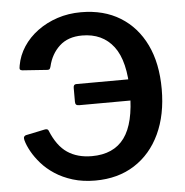

<svg xmlns="http://www.w3.org/2000/svg" viewBox="-53 -804 836 866"><g transform="rotate(-5 364.5 -371.0)"><path d="M345 -752Q448 -752 522.5 -706Q597 -660 637.5 -576Q678 -492 678 -375Q678 -259 637.5 -172.5Q597 -86 522 -38Q447 10 344 10Q288 10 242.5 -4Q197 -18 162 -41Q127 -64 102.5 -92Q78 -120 62.5 -148Q47 -176 41 -199Q38 -212 42 -216Q46 -220 49 -221L135 -239Q149 -242 153 -234Q182 -162 227.5 -131.5Q273 -101 338 -101Q437 -101 485.5 -167Q534 -233 534 -373Q534 -515 483.5 -581Q433 -647 341 -647Q277 -647 238.5 -611.5Q200 -576 187 -520Q185 -513 182.5 -509.5Q180 -506 173 -506L59 -514Q51 -515 48.5 -519Q46 -523 49 -537Q57 -582 82.5 -621Q108 -660 148 -689.5Q188 -719 238 -735.5Q288 -752 345 -752ZM608 -336 301 -335Q291 -335 287 -339Q283 -343 283 -352V-415Q283 -431 296 -431L608 -432Z"/></g></svg>

Font: Libre Franklin SemiBold
Style: Regular
Weight: 600
Designer: Pablo Impallari, Rodrigo Fuenzalida, Nhung Nguyen
Foundry: Impallari Type
Version: Version 3.000